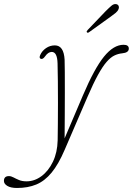

<svg xmlns="http://www.w3.org/2000/svg" viewBox="-128 -684 660 954"><path d="M284 -210Q341 -344 388.8 -402.8Q436.5 -461.5 486 -461.5Q512 -461.5 512 -442.5Q512 -422 478.5 -419Q458.5 -417 440 -408Q421.5 -399 401.8 -376.5Q382 -354 358.8 -311.8Q335.5 -269.5 306 -201L193.5 60Q162.5 132.5 128.2 174Q94 215.5 52.2 232.8Q10.5 250 -43.5 250Q-74.5 250 -91.5 239.8Q-108.5 229.5 -108.5 215Q-108.5 191 -83.5 191Q-73 191 -61 197.5Q-49 204 -33.5 210.5Q-18 217 4 217Q43.5 217 78.2 191.2Q113 165.5 135 119.5Q157 73.5 158.5 13.5Q159 -18.5 159.5 -68Q160 -117.5 160 -173.5Q160 -229.5 159.5 -281.2Q159 -333 158 -369Q156.5 -426 129 -426Q111.5 -426 96 -404Q85 -388.5 75.5 -391.5Q65 -394.5 71.5 -410Q80.5 -431 100.5 -444.8Q120.5 -458.5 144.5 -458.5Q189 -458.5 193 -387.5Q193.5 -369 194 -325.8Q194.5 -282.5 194.2 -225.8Q194 -169 193.8 -108.8Q193.5 -48.5 193 3.5ZM396.5 -628Q414 -645.5 425.8 -655.5Q437.5 -665.5 449 -663.5Q458 -662 461.2 -654.8Q464.5 -647.5 461 -639Q457.5 -629 447 -620.2Q436.5 -611.5 423 -602L314.5 -524Q307.5 -519 304 -523.5Q301.5 -525.5 303.2 -529Q305 -532.5 308 -535.5Z"/></svg>

Font: Fraunces 9pt Soft Thin
Style: Italic
Weight: 100
Italic angle: -16°
Version: Version 1.000;[b76b70a41]